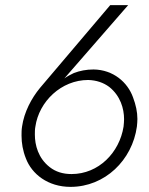

<svg xmlns="http://www.w3.org/2000/svg" viewBox="-20 -720 583 749"><path d="M410 -700 136 -377C103 -337 74 -283 66 -226C64 -214 64 -202 64 -191C64 -162 69 -132 81 -102C104 -41 167 9 255 9C390 9 496 -96 514 -226C515 -236 516 -246 516 -256C516 -283 510 -311 499 -340C478 -399 422 -448 345 -449C317 -449 291 -444 268 -435C255 -429 242 -422 231 -414L480 -700ZM118 -226C132 -324 219 -408 324 -408C356 -407 383 -398 406 -381C450 -346 464 -296 464 -255C464 -246 463 -236 462 -226C446 -125 365 -41 259 -41C225 -41 197 -50 174 -68C129 -103 116 -154 116 -195C116 -205 116 -216 118 -226Z"/></svg>

Font: Jost Light
Style: Italic
Weight: 300
Italic angle: -5°
Version: Version 3.710